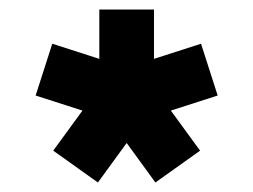

<svg xmlns="http://www.w3.org/2000/svg" viewBox="-20 -736 532 404"><path d="M55 -535 229 -479 264 -588 90 -644ZM186 -352 293 -499 200 -567 92 -419ZM401 -419 293 -567 200 -499 307 -352ZM403 -644 229 -588 264 -479 438 -535ZM189 -716V-533H304V-716Z"/></svg>

Font: Unageo
Style: SemiBold
Weight: 600
Designer: Richard Sepsi
Foundry: Richard Sepsi
Version: Version 2.000